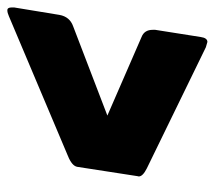

<svg xmlns="http://www.w3.org/2000/svg" viewBox="-51 -557 577 515"><g transform="rotate(-90 237.5 -299.5)"><path d="M22.5 -219.2 35 -300 47.5 -380.8Q50 -395 76.7 -405.8L451.7 -564.2Q460.8 -568.3 467.5 -568.3Q475 -568.3 475 -556.7V-550L455 -428.3Q450 -400.8 424.2 -391.7L185 -300L395.8 -208.3Q415 -200.8 415 -178.3V-171.7L395.8 -50Q393.3 -31.7 382.5 -31.7Q382.5 -31.7 368.3 -35.8L43.3 -194.2Q21.7 -205 21.7 -215.8Q21.7 -216.7 22.1 -217.5Q22.5 -218.3 22.5 -219.2Z"/></g></svg>

Font: BoonTook Mon
Style: Italic
Weight: 400
Italic angle: -9°
Designer: Sungsit Sawaiwan
Foundry: FontUni
Version: Version 3.0